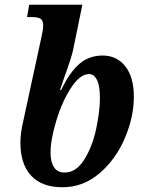

<svg xmlns="http://www.w3.org/2000/svg" viewBox="-20 -780 610 809"><path d="M66 -179Q66 -219 78 -270L154 -621Q162 -656 162 -671Q162 -693 151.5 -700.5Q141 -708 116 -708H94L103 -760H327L288 -570Q282 -539 250 -452L233 -401H238Q273 -475 314 -510.5Q355 -546 413 -546Q472 -546 508 -500.5Q544 -455 544 -372Q544 -288 506.5 -199Q469 -110 400 -50.5Q331 9 243 9Q157 9 111.5 -39.5Q66 -88 66 -179ZM401 -367Q401 -419 388.5 -443.5Q376 -468 356 -468Q317 -468 279 -409.5Q241 -351 217 -271Q193 -191 193 -137Q193 -98 207.5 -75.5Q222 -53 252 -53Q301 -53 335 -107.5Q369 -162 385 -236Q401 -310 401 -367Z"/></svg>

Font: Noto Serif Narrow
Style: Bold Italic
Weight: 700
Width: 4
Italic angle: -12°
Designer: Monotype Design Team
Foundry: Monotype Imaging Inc.
Version: Version 1.001